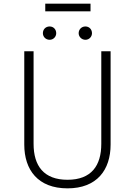

<svg xmlns="http://www.w3.org/2000/svg" viewBox="-20 -1020 740 1052"><path d="M476 -958V-1000H228V-958ZM252 -875C230 -875 215 -859 215 -838C215 -819 230 -802 252 -802C273 -802 288 -819 288 -838C288 -859 273 -875 252 -875ZM448 -875C427 -875 411 -859 411 -838C411 -819 427 -802 448 -802C469 -802 484 -819 484 -838C484 -859 469 -875 448 -875ZM586 -739H535V-232C535 -113 481 -35 350 -35C220 -35 164 -111 164 -232V-739H113V-228C113 -89 188 12 350 12C511 12 586 -89 586 -228Z"/></svg>

Font: Glow Sans SC Normal Light
Style: Regular
Weight: 300
Designer: Ryoko NISHIZUKA (kana, bopomofo & ideographs); Paul D. Hunt (Latin, Greek & Cyrillic); Sandoll Communications, Soo-young
Version: Version 0.93